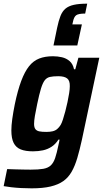

<svg xmlns="http://www.w3.org/2000/svg" viewBox="-31 -825 567 1048"><path d="M142 203Q114 203 85 201.5Q56 200 30.5 197Q5 194 -11 191L8 98Q32 99 54.5 99.5Q77 100 97.5 100.5Q118 101 136 101Q179 101 205 96.5Q231 92 246 78Q261 64 270 37.5Q279 11 288 -33Q290 -41 291.5 -48.5Q293 -56 294 -63H288Q272 -38 250.5 -24Q229 -10 203.5 -4.5Q178 1 149 1Q108 1 82 -9.5Q56 -20 43.5 -45Q31 -70 31 -113Q31 -140 36 -176Q41 -212 50 -257Q66 -333 85 -383.5Q104 -434 127.5 -463.5Q151 -493 183 -505.5Q215 -518 258 -518Q283 -518 307 -512.5Q331 -507 349 -491.5Q367 -476 373 -447H380L397 -510H511L416 -62Q404 -7 391 37Q378 81 360 112.5Q342 144 314.5 163.5Q287 183 245 193Q203 203 142 203ZM222 -105Q242 -105 256.5 -108.5Q271 -112 281.5 -121Q292 -130 300 -143Q306 -153 312.5 -173Q319 -193 325.5 -217.5Q332 -242 337.5 -268Q343 -294 346.5 -316.5Q350 -339 350 -354Q351 -385 335.5 -397Q320 -409 287 -409Q259 -409 241.5 -405Q224 -401 213 -386.5Q202 -372 192.5 -341Q183 -310 172 -257Q164 -219 159.5 -192.5Q155 -166 155 -149Q155 -130 162 -120.5Q169 -111 183.5 -108Q198 -105 222 -105ZM261 -577 281 -674Q289 -712 299 -737.5Q309 -763 326 -777.5Q343 -792 371.5 -798.5Q400 -805 445 -805L434 -751Q397 -751 384.5 -741.5Q372 -732 367 -705L364 -692H416L391 -577Z"/></svg>

Font: Saira SemiCondensed SemiBold
Style: Italic
Weight: 600
Width: 4
Italic angle: -12°
Designer: Hector Gatti with collaboration of the Omnibus-Type team
Foundry: Omnibus-Type
Version: Version 1.101